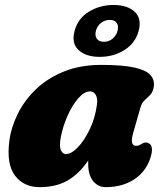

<svg xmlns="http://www.w3.org/2000/svg" viewBox="-20 -756 674 790"><path d="M528 -209Q513 -156 540 -156Q549 -156 554 -159Q559 -162 566.5 -166Q580 -173.5 593 -166Q603 -161 605 -145.2Q607 -129.5 597 -101Q578.5 -48 530.5 -17Q482.5 14 415 14Q383 14 363 -11.2Q343 -36.5 343 -80Q343 -88 343 -95.5Q304.5 -39.5 257.2 -12.8Q210 14 143 14Q78 14 42 -33Q6 -80 18.5 -176.5Q26 -233.5 53.8 -289Q81.5 -344.5 129 -389.8Q176.5 -435 243.8 -462Q311 -489 397 -489Q483 -489 531.2 -478.5Q579.5 -468 598 -448.2Q616.5 -428.5 613 -401Q610 -378.5 598.8 -366.5Q587.5 -354.5 575.5 -344Q563.5 -333.5 558 -314ZM230 -191Q223 -153 230.8 -137.5Q238.5 -122 251 -122Q273.5 -122 300.2 -149.8Q327 -177.5 349.2 -223.8Q371.5 -270 379 -326Q382.5 -351 374 -365.5Q365.5 -380 351 -380Q327 -380 302.2 -351.8Q277.5 -323.5 258.2 -280.2Q239 -237 230 -191ZM390 -522Q334.5 -522 303.8 -549.5Q273 -577 287 -629Q301 -681 346.2 -708.2Q391.5 -735.5 447 -735.5Q504.5 -735.5 534.2 -707.5Q564 -679.5 550.5 -629Q537 -578.5 492.2 -550.2Q447.5 -522 390 -522ZM431.5 -674Q411.5 -674 395.8 -661.8Q380 -649.5 374.5 -629Q369.5 -609 378.5 -596.5Q387.5 -584 407.5 -584Q428 -584 443.2 -596.8Q458.5 -609.5 463.5 -629Q469 -649 460.5 -661.5Q452 -674 431.5 -674Z"/></svg>

Font: Fraunces 9pt S100 Black
Style: Italic
Weight: 900
Italic angle: -16°
Version: Version 1.000; ttfautohint (v1.8.3)